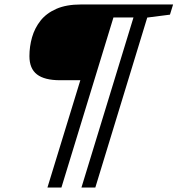

<svg xmlns="http://www.w3.org/2000/svg" viewBox="-20 -727 794 858"><path d="M254.5 111H192L339 -368.5H248Q179 -368.5 145.2 -394.5Q111.5 -420.5 111.5 -476Q111.5 -519 123.2 -560.2Q135 -601.5 161.2 -634.8Q187.5 -668 232 -687.5Q276.5 -707 341.5 -707H753.5L739.5 -661.5L638 -648.5L406 111H344L576.5 -649H487Z"/></svg>

Font: Newsreader Caption
Style: Italic
Weight: 400
Italic angle: -17°
Designer: Hugues Gentile
Foundry: Production Type
Version: Version 1.001